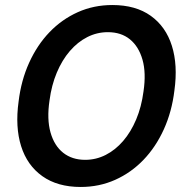

<svg xmlns="http://www.w3.org/2000/svg" viewBox="-20 -732 732 764"><path d="M301 12Q209 12 148.5 -31Q88 -74 64 -150.5Q40 -227 54 -328Q64 -412 96 -482.5Q128 -553 177 -604Q226 -655 289.5 -683.5Q353 -712 427 -712Q520 -712 580 -669Q640 -626 664 -549.5Q688 -473 674 -372Q664 -288 632 -217.5Q600 -147 551 -96Q502 -45 438.5 -16.5Q375 12 301 12ZM319 -96Q362 -96 400.5 -115.5Q439 -135 470 -171Q501 -207 522 -257Q543 -307 551 -368Q562 -442 547 -494.5Q532 -547 497 -575.5Q462 -604 409 -604Q366 -604 327.5 -584.5Q289 -565 258 -529Q227 -493 206 -443Q185 -393 177 -332Q166 -258 181 -205Q196 -152 231.5 -124Q267 -96 319 -96Z"/></svg>

Font: DM Sans 36pt SemiBold
Style: Italic
Weight: 600
Italic angle: -10°
Designer: Colophon Foundry, Jonny Pinhorn
Foundry: Colophon Foundry
Version: Version 4.004;gftools[0.9.30]